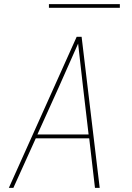

<svg xmlns="http://www.w3.org/2000/svg" viewBox="-20 -914 640 934"><path d="M23 0 353 -735H377L465 0H442L414 -241H154L45 0ZM162 -260H411L384 -490Q378 -543 372 -596Q366 -649 360 -702Q337 -649 313 -596Q289 -543 266 -490ZM563 -876H218V-894H563Z"/></svg>

Font: Iosevka SS04 Thin Extended
Style: Italic
Weight: 100
Width: 7
Italic angle: -9°
Monospace: yes
Designer: Belleve Invis
Foundry: Belleve Invis
Version: Version 19.0.0; ttfautohint (v1.8.4)